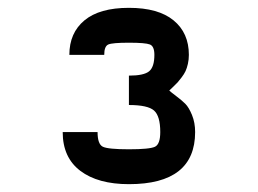

<svg xmlns="http://www.w3.org/2000/svg" viewBox="-20 -770 658 490"><path d="M309 -300Q230 -300 185 -334Q140 -368 140 -433H229Q229 -402 242.5 -395.5Q256 -389 309 -389Q362 -389 375.5 -395.5Q389 -402 389 -433Q389 -474 373 -488Q357 -502 309 -502V-577Q347 -577 360.5 -588Q374 -599 374 -630Q374 -652 362.5 -656.5Q351 -661 309 -661Q267 -661 256.5 -656.5Q246 -652 246 -630H157Q157 -686 195.5 -718Q234 -750 309 -750Q384 -750 423 -718Q462 -686 462 -630Q462 -618 459.5 -607Q457 -596 453.5 -588.5Q450 -581 443.5 -572.5Q437 -564 433.5 -560Q430 -556 422 -548.5Q414 -541 412 -539Q416 -535 430 -524.5Q444 -514 453 -505Q462 -496 470 -476.5Q478 -457 478 -433Q478 -300 309 -300Z"/></svg>

Font: Hermit
Style: Regular
Weight: 400
Designer: Pablo Caro
Version: Version 2.000;PS 002.000;hotconv 1.0.88;makeotf.lib2.5.64775